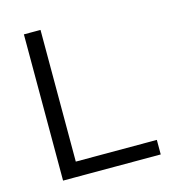

<svg xmlns="http://www.w3.org/2000/svg" viewBox="-89 -638 647 714"><g transform="rotate(-15 234.0 -281.5)"><path d="M67 -10V-563H131V-10ZM67 0V-56H443V0Z"/></g></svg>

Font: Darker Grotesque Light Medium
Style: Regular
Weight: 500
Version: Version 1.000;gftools[0.9.28]